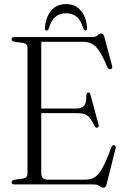

<svg xmlns="http://www.w3.org/2000/svg" viewBox="-20 -876 594 912"><path d="M35 -689.5Q35 -700 48 -700H420.5Q435.5 -700 444.2 -708.5Q453 -717 461 -717Q471 -717 475.5 -701L512.5 -563Q516 -549.5 505 -547.5Q494.5 -545.5 489.5 -558Q469.5 -606.5 452.5 -632.2Q435.5 -658 417 -667.8Q398.5 -677.5 374 -677.5H176V-360.5H342.5Q367.5 -360.5 379.2 -373.5Q391 -386.5 390 -422.5Q391 -435.5 398 -436.5Q407 -438 410 -425L448 -285Q451.5 -272 442.5 -269.5Q434 -267.5 429 -278Q411.5 -314 395.8 -326.2Q380 -338.5 351 -338.5H176V-53.5Q176 -22.5 208 -22.5H383Q409.5 -22.5 428.5 -33.2Q447.5 -44 466 -77Q484.5 -110 508.5 -176Q513 -187.5 522 -186Q532.5 -184 528.5 -169L486.5 -1Q482.5 15.5 472 15.5Q463.5 15.5 453.2 7.8Q443 0 423.5 0H48Q35 0 35 -10.5Q35 -19.5 47 -22L90.5 -28Q110.5 -32 110.5 -50.5V-649.5Q110.5 -668 90.5 -672L47 -678Q35 -680.5 35 -689.5ZM294 -813Q263 -813 242.8 -795.8Q222.5 -778.5 211.5 -740Q208 -731 201.5 -731Q193 -731 193.5 -743.5Q197 -794.5 223 -825.5Q249 -856.5 294 -856.5Q338 -856.5 364.2 -825.5Q390.5 -794.5 393.5 -743.5Q394.5 -731 386 -731Q380 -731 376 -740Q365 -779 344.5 -796Q324 -813 294 -813Z"/></svg>

Font: Fraunces 144pt Soft Light
Style: Regular
Weight: 300
Version: Version 1.000;[0bf87f6ff]